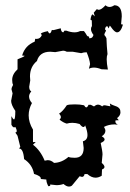

<svg xmlns="http://www.w3.org/2000/svg" viewBox="-20 -689 484 716"><path d="M237.3 6.8Q228 6.8 216.8 -2.9Q205.1 1.5 190.4 1.5L167 -1L167.5 1.5Q167.5 5.4 160.2 5.4Q152.8 -8.3 152.8 -19.5L131.8 -21.5L132.3 -23.4Q132.3 -32.7 106.9 -40.5Q100.6 -75.7 69.8 -95.7Q66.9 -135.3 50.8 -135.3L55.7 -141.1L45.4 -182.6L37.1 -194.8Q42.5 -195.8 42.5 -200.7Q42.5 -206.1 37.1 -215.8L33.2 -213.9Q27.3 -213.9 22.5 -224.1V-255.9Q28.8 -243.7 32.2 -243.7Q37.1 -243.7 37.1 -275.4Q21.5 -298.3 21.5 -313L26.9 -340.8L22.9 -356Q22.9 -362.3 28.8 -372.6Q25.4 -378.9 25.4 -391.1Q25.4 -412.1 45.4 -430.7V-467.8Q71.8 -478 71.8 -481L62.5 -481.9Q73.2 -519 109.4 -533.7L111.3 -544.4L116.2 -543.9Q130.4 -543.9 136.2 -558.6L132.3 -562.5Q132.3 -567.4 158.2 -572.8Q162.1 -564.5 165 -564.5Q169.4 -564.5 173.3 -577.1L179.7 -576.7L206.5 -583.5Q208 -568.4 216.3 -568.4L220.2 -574.7H227.5Q244.1 -568.4 257.8 -568.4Q269.5 -568.4 278.8 -573.2H293Q300.3 -564 303 -558.3Q305.7 -552.7 312 -552.7Q312 -545.9 314.9 -545.9Q316.4 -545.9 319.3 -547.4Q324.7 -547.4 328.6 -558.6Q319.3 -570.8 319.3 -580.6Q319.3 -586.9 322.8 -591.8L322.3 -612.8L317.4 -615.7Q320.3 -635.3 325.7 -635.3L333.5 -627.9L329.6 -641.6L340.8 -654.8L347.7 -652.3Q357.9 -652.3 373.5 -669.4Q379.9 -663.1 388.7 -663.1Q397 -663.1 406.2 -669.4Q434.1 -669.4 434.1 -627.9L431.6 -598.6L438.5 -597.2Q430.2 -568.4 416.5 -568.4Q407.2 -568.4 393.1 -589.4Q390.1 -593.3 389.2 -593.3L385.3 -583L380.4 -591.3Q373 -591.3 371.6 -579.6L375.5 -574.7Q369.1 -564 369.1 -558.6Q374.5 -552.7 377 -546.4Q377.9 -516.6 380.9 -487.3Q377.9 -480 377.9 -467.8Q377.9 -452.6 382.3 -429.7L358.4 -430.7Q342.8 -437 330.6 -437Q319.8 -437 311.5 -432.6L315.9 -449.7Q314.5 -466.8 303.2 -494.1Q292.5 -494.1 282.7 -490.7L251 -496.1H229Q222.2 -500 215.3 -500L186 -494.6L167.5 -496.1Q127.4 -496.1 117.7 -461.4Q91.8 -439.9 91.8 -403.8L92.8 -389.2L88.9 -365.7Q88.9 -352.5 96.7 -348.1Q88.4 -338.4 88.4 -329.1Q88.4 -316.9 99.1 -304.7Q86.9 -282.2 86.9 -258.8Q86.9 -232.4 103 -205.6V-159.2H113.3L103 -149.4Q130.9 -127.9 146.5 -89.8L157.7 -91.8Q170.4 -91.8 181.6 -81.5Q210.9 -82.5 235.4 -104Q241.7 -100.6 258.8 -100.6Q292 -100.6 292 -137.2L289.1 -162.1Q306.2 -166.5 306.2 -185.5Q306.2 -199.7 297.4 -221.7Q295.4 -215.3 291 -215.3Q285.6 -215.3 276.9 -226.6Q262.7 -231 249.5 -231Q238.3 -231 229 -228Q216.3 -231.4 202.1 -242.7Q207 -247.6 207 -252.4Q207 -258.3 200.2 -265.1Q214.8 -274.4 229 -296.4Q235.4 -299.8 259.3 -299.8Q278.8 -299.8 293.5 -296.4Q297.9 -288.6 301.8 -288.6Q306.2 -288.6 310.1 -298.3H318.4L330.6 -292Q338.9 -298.8 345.2 -298.8Q353 -298.8 361.3 -292Q363.3 -296.4 371.1 -296.4L391.6 -292.5L389.6 -303.2Q396.5 -298.3 403.6 -296.1Q410.6 -293.9 416.3 -291.3Q421.9 -288.6 425.5 -283.9Q429.2 -279.3 429.2 -270Q429.2 -258.3 416.5 -248.5L422.9 -240.7L411.1 -240.2L410.2 -235.8Q410.2 -229 419.4 -224.1L407.2 -225.1Q385.7 -225.1 367.7 -215.8Q373 -207.5 373 -201.2Q373 -189.5 359.4 -180.7Q370.1 -174.8 370.1 -168.9Q370.1 -162.1 355.5 -155.8Q362.3 -124.5 362.3 -113.3L359.4 -81.5Q369.6 -72.8 369.6 -66.4Q369.6 -60.5 360.4 -57.1L359.4 -33.7Q347.7 -26.4 336.4 -26.4Q320.8 -26.4 305.7 -40H295.4Q293.5 -29.3 285.6 -29.3L276.9 -31.7L248 3.4Q243.2 6.8 237.3 6.8Z"/></svg>

Font: Truetypewriter PolyglOTT
Style: Regular
Weight: 400
Designer: Sergey Beatoff a.k.a. Sam_T
Version: Version 3.76